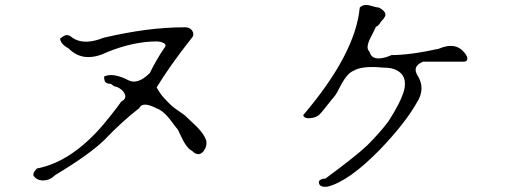

<svg xmlns="http://www.w3.org/2000/svg" viewBox="-20 -693 2040 760"><path d="M196 2Q175 23 145 21Q125 20 112 2Q112 -11 120 -19Q121 -21 126 -26Q263 -52 390 -201Q404 -218 422 -240.5Q440 -263 460 -291Q486 -304 470 -328Q462 -339 447 -347Q447 -347 443 -348.5Q439 -350 431 -352Q424 -357 419 -361Q398 -361 394 -374Q393 -378 392.5 -382Q392 -386 392 -390Q427 -407 489 -375Q526 -357 573 -404Q599 -457 629 -501Q644 -518 622 -525Q613 -529 600 -529Q509 -529 405 -487Q311 -441 252 -501Q225 -515 219 -534Q216 -544 224 -544Q245 -564 266 -544Q306 -516 372 -537Q376 -539 381 -540.5Q386 -542 392 -544Q477 -564 556.5 -574.5Q636 -585 712 -585Q736 -585 744 -565Q748 -552 740 -544Q694 -486 659.5 -437Q625 -388 600 -347Q607 -334 615.5 -322Q624 -310 635 -299Q649 -284 658.5 -275.5Q668 -267 679.5 -259Q691 -251 711 -237L712 -236Q716 -232 721.5 -227Q727 -222 734 -215Q785 -170 795 -140Q796 -139 796 -138Q801 -115 786 -95Q766 -70 740 -96Q718 -106 694 -159Q690 -167 688 -172Q686 -177 684 -180Q682 -182 673 -193.5Q664 -205 650 -224Q625 -255 600 -264Q554 -288 537 -273Q534 -270 530 -264Q466 -215 392 -138Q332 -80 200 -1L198 1H197Z M1276 46Q1248 49 1243 34Q1238 20 1258 15Q1260 14 1263 14Q1266 14 1268 14Q1329 -31 1370.5 -64Q1412 -97 1434 -118Q1457 -141 1478 -164.5Q1499 -188 1517 -212Q1566 -287 1580 -337Q1593 -395 1548 -416Q1530 -425 1505 -425Q1501 -425 1493.5 -425.5Q1486 -426 1476 -427Q1409 -431 1380 -413Q1356 -405 1330 -357Q1322 -341 1315.5 -329.5Q1309 -318 1305 -313Q1303 -311 1292.5 -298Q1282 -285 1263 -261Q1253 -248 1242 -237Q1224 -224 1197 -225Q1183 -227 1180 -237Q1387 -480 1404 -663Q1421 -680 1452 -669Q1472 -663 1480 -663Q1512 -646 1504 -628Q1502 -624 1499.5 -620.5Q1497 -617 1493 -613Q1487 -607 1482 -598Q1475 -589 1468 -587Q1466 -582 1462 -574Q1458 -566 1453 -556Q1429 -513 1437 -496Q1439 -492 1443 -487Q1454 -448 1515 -469L1530 -475Q1565 -475 1611.5 -481Q1658 -487 1717 -500Q1783 -529 1819 -484Q1828 -473 1830 -463Q1830 -450 1821 -450L1818 -449H1655Q1616 -433 1628 -404Q1629 -403 1629 -401.5Q1629 -400 1630 -399Q1667 -344 1630 -287Q1583 -204 1484 -101Q1361 25 1276 46Z"/></svg>

Font: New Tegomin
Style: Regular
Weight: 400
Designer: Kyosuke Nagai
Version: Version 1.000